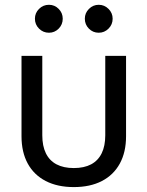

<svg xmlns="http://www.w3.org/2000/svg" viewBox="-20 -759 606 789"><path d="M283.2 9.8Q216.3 9.8 168 -15.1Q119.6 -40 94 -86.9Q68.4 -133.8 68.4 -199.2V-529.3H153.8V-203.1Q153.8 -159.2 168.5 -129.2Q183.1 -99.1 212.2 -83.7Q241.2 -68.4 283.2 -68.4Q325.7 -68.4 354.5 -83.7Q383.3 -99.1 397.9 -129.2Q412.6 -159.2 412.6 -203.1V-529.3H498V-199.2Q498 -133.8 472.4 -86.9Q446.8 -40 398.7 -15.1Q350.6 9.8 283.2 9.8ZM385.7 -624.5Q361.8 -624.5 345.2 -641.4Q328.6 -658.2 328.6 -682.1Q328.6 -705.6 345.5 -722.4Q362.3 -739.3 385.7 -739.3Q409.2 -739.3 426 -722.4Q442.9 -705.6 442.9 -682.1Q442.9 -658.2 426 -641.4Q409.2 -624.5 385.7 -624.5ZM181.2 -624.5Q157.2 -624.5 140.4 -641.4Q123.5 -658.2 123.5 -682.1Q123.5 -705.6 140.4 -722.4Q157.2 -739.3 181.2 -739.3Q204.6 -739.3 221.2 -722.4Q237.8 -705.6 237.8 -682.1Q237.8 -658.2 221.2 -641.4Q204.6 -624.5 181.2 -624.5Z"/></svg>

Font: Inter 24pt
Style: Regular
Weight: 400
Designer: Rasmus Andersson
Foundry: rsms
Version: Version 4.001;git-66647c0bb